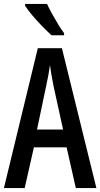

<svg xmlns="http://www.w3.org/2000/svg" viewBox="-20 -960 512 980"><path d="M367 0 320 -208H153L106 0H0L173 -714H296L472 0ZM253 -522Q247 -553 242.5 -578.5Q238 -604 235 -628Q232 -605 227 -577Q222 -549 216 -523L169 -299H302ZM220 -940Q230 -918 245.5 -890Q261 -862 277 -835.5Q293 -809 307 -791V-780H243Q224 -797 197 -824.5Q170 -852 145.5 -881Q121 -910 108 -931V-940Z"/></svg>

Font: Noto Sans Kannada ExtraCondensed Medium
Style: Regular
Weight: 500
Width: 2
Designer: Jelle Bosma - Monotype Design Team
Foundry: Monotype Imaging Inc.
Version: Version 2.005; ttfautohint (v1.8.4.7-5d5b)